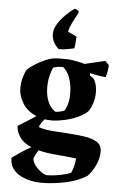

<svg xmlns="http://www.w3.org/2000/svg" viewBox="-63 -789 658 1048"><g transform="rotate(5 266.5 -265.0)"><path d="M201 216Q176 216 147 210Q118 204 91 190.5Q64 177 47 153.5Q30 130 30 94Q53 77 79.5 59.5Q106 42 133 27Q90 9 69.5 -20.5Q49 -50 48 -82L146 -144Q93 -167 69 -208Q45 -249 45 -288Q45 -320 53.5 -349.5Q62 -379 72 -393Q90 -410 115.5 -425.5Q141 -441 166 -452Q191 -463 210 -466Q224 -468 245 -468.5Q266 -469 294 -468Q316 -466 339 -461.5Q362 -457 383 -451L494 -477L515 -456Q515 -425 504 -389Q482 -391 458.5 -395Q435 -399 417 -404L418 -390L437 -377Q448 -363 453 -343Q458 -323 458 -302Q458 -270 448.5 -241Q439 -212 426 -195Q406 -176 375 -161.5Q344 -147 308.5 -138.5Q273 -130 241 -128Q229 -128 215 -128.5Q201 -129 193 -131Q185 -124 176 -110.5Q167 -97 164 -86Q192 -75 239.5 -71Q287 -67 329 -65Q375 -62 417 -56Q459 -50 485.5 -33.5Q512 -17 512 17Q512 56 494.5 93.5Q477 131 451 157Q406 186 338 201Q270 216 201 216ZM246 -177Q260 -177 274 -180.5Q288 -184 296 -188Q306 -202 312.5 -227Q319 -252 319 -282Q319 -327 305.5 -366.5Q292 -406 267 -424Q236 -424 214 -416Q204 -396 197.5 -367.5Q191 -339 191 -306Q191 -264 204.5 -230Q218 -196 246 -177ZM233 172Q256 172 283.5 167.5Q311 163 333 157Q355 151 362 147Q367 136 374 112.5Q381 89 381 67Q333 61 275.5 56.5Q218 52 174 41Q165 54 157 70Q149 86 150 93Q154 112 169 130Q184 148 202 160Q220 172 233 172ZM235 -519Q215 -537 205.5 -557.5Q196 -578 196 -601Q196 -626 213 -653.5Q230 -681 254.5 -705.5Q279 -730 303 -746Q310 -746 318.5 -740Q327 -734 327 -731Q327 -729 320 -715.5Q313 -702 303.5 -684Q294 -666 286.5 -648Q279 -630 278 -618L326 -596Q326 -591 325 -577Q324 -563 322.5 -549Q321 -535 320 -531Q307 -528 284 -523.5Q261 -519 235 -519Z"/></g></svg>

Font: Labrada
Style: Bold
Weight: 700
Designer: Mercedes Jáuregui
Foundry: Omnibus-Type Team
Version: Version 1.000; ttfautohint (v1.8.4.7-5d5b)